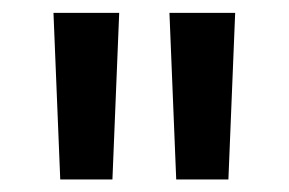

<svg xmlns="http://www.w3.org/2000/svg" viewBox="-20 -720 448 298"><path d="M73.5 -441.5 63 -700H165L154.5 -441.5ZM253.5 -441.5 243 -700H345L334.5 -441.5Z"/></svg>

Font: Geologica Roman
Style: Regular
Weight: 400
Designer: Sindre Bremnes, Frode Helland
Foundry: Monokrom Skriftforlag AS
Version: Version 1.010;gftools[0.9.28]